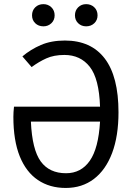

<svg xmlns="http://www.w3.org/2000/svg" viewBox="-20 -895 640 926"><path d="M44.5 -331.5Q44.5 -340.5 45.2 -354Q46 -367.5 47.5 -380.5H462.5Q458 -515.5 413 -572.8Q368 -630 290.5 -630Q240 -630 203.5 -613.5Q167 -597 132.5 -571.5L88 -623Q127.5 -656.5 177.2 -678Q227 -699.5 293 -699.5Q419 -699.5 485.2 -612.8Q551.5 -526 551.5 -353.5Q551.5 -239 520.8 -157.2Q490 -75.5 433 -32Q376 11.5 297 11.5Q219.5 11.5 162.8 -26.8Q106 -65 75.2 -141.2Q44.5 -217.5 44.5 -331.5ZM298.5 -59.5Q371 -59.5 413 -119.5Q455 -179.5 462.5 -308.5H129Q135 -173.5 176.5 -116.5Q218 -59.5 298.5 -59.5ZM189.5 -768Q165.5 -768 150 -783Q134.5 -798 134.5 -821Q134.5 -844.5 150 -859.8Q165.5 -875 189.5 -875Q212 -875 227.8 -859.8Q243.5 -844.5 243.5 -821Q243.5 -798 227.8 -783Q212 -768 189.5 -768ZM395.5 -768Q372.5 -768 357 -783Q341.5 -798 341.5 -821Q341.5 -844.5 357 -859.8Q372.5 -875 395.5 -875Q419 -875 434.8 -859.8Q450.5 -844.5 450.5 -821Q450.5 -798 434.8 -783Q419 -768 395.5 -768Z"/></svg>

Font: Fast_Mono
Style: Regular
Weight: 400
Monospace: yes
Designer: Carrois Corporate, Edenspiekermann AG, Nikita Prokopov
Foundry: Carrois Corporate, Edenspiekermann AG, Nikita Prokopov
Version: Version 5.002